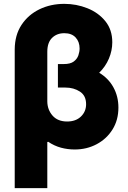

<svg xmlns="http://www.w3.org/2000/svg" viewBox="-20 -757 655 981"><path d="M308.6 -737.3Q370.6 -737.3 426.8 -714.8Q482.9 -692.4 518.3 -648.7Q553.7 -605 553.7 -541Q553.7 -498.5 536.4 -457.5Q519 -416.5 486.8 -385.3Q534.2 -356.9 559.6 -310.5Q585 -264.2 585 -207.5Q585 -143.6 554.9 -95.5Q524.9 -47.4 474.1 -20.3Q423.3 6.8 361.8 6.8Q325.7 6.8 291.5 -2.4Q257.3 -11.7 226.1 -32.7L221.7 -31.2V204.1H55.2V-504.9Q55.7 -577.6 89.8 -629.6Q124 -681.6 181.4 -709.5Q238.8 -737.3 308.6 -737.3ZM275.9 -420.9V-429.7H305.7Q339.4 -429.7 356.7 -442.6Q374 -455.6 380.4 -474.1Q386.7 -492.7 386.7 -509.3Q386.7 -543.5 366.5 -565.4Q346.2 -587.4 308.6 -587.4Q270.5 -587.4 246.1 -563.5Q221.7 -539.6 221.7 -492.7V-238.8Q222.2 -196.3 248.5 -166.3Q274.9 -136.2 323.2 -136.2Q367.2 -136.2 393.6 -161.6Q419.9 -187 419.9 -224.6Q419.9 -268.6 388.2 -289.1Q356.4 -309.6 314.9 -309.6H275.9Z"/></svg>

Font: Inter Extra Bold
Style: Regular
Weight: 800
Designer: Rasmus Andersson
Foundry: rsms
Version: Version 4.000;git-3c8e0fc